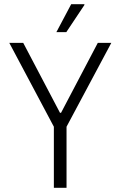

<svg xmlns="http://www.w3.org/2000/svg" viewBox="-20 -889 571 909"><path d="M235 0V-289L24 -686H90L264 -355H269L443 -686H507L295 -289V0ZM247 -737 317 -869H379L380 -866L294 -737Z"/></svg>

Font: Archivo Condensed ExtraLight
Style: Regular
Weight: 250
Width: 3
Designer: Hector Gatti
Foundry: Omnibus-Type
Version: Version 2.001